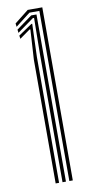

<svg xmlns="http://www.w3.org/2000/svg" viewBox="-91 -837 414 874"><g transform="rotate(-10 116.0 -400.0)"><path d="M155.9 0V-786.3H110L41.3 -733L39.3 -748.7L104.4 -800H171.8V0ZM92.6 0V-571.7L101 -710.4L96.8 -710.5L48.6 -676.2L46.6 -691.4L109.6 -734.2H113.7L108.4 -581.7V0ZM124.3 0V-591.7L126.6 -759.2H121L44.8 -704.4L43.1 -719.6L115.6 -772.6H140.1V-601.7V0Z"/></g></svg>

Font: Big Shoulders Inline Text Thin
Style: Regular
Weight: 100
Designer: Patric King
Foundry: XO Type Co
Version: Version 2.002